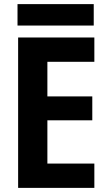

<svg xmlns="http://www.w3.org/2000/svg" viewBox="-20 -912 540 932"><path d="M68 0V-730H438V-612H210V-444H428V-328H210V-118H438V0ZM65 -788V-892H435V-788Z"/></svg>

Font: M PLUS 1 Code
Style: Regular
Weight: 400
Designer: Coji Morishita
Foundry: UNDERFOREST DESIGN
Version: Version 1.005